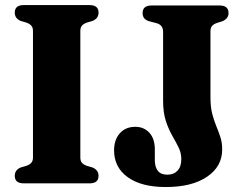

<svg xmlns="http://www.w3.org/2000/svg" viewBox="-20 -720 956 754"><path d="M295.5 -101.5Q295.5 -88 301.8 -80.8Q308 -73.5 320.5 -69L344 -62Q367 -52 367 -29.5Q367 0 332 0H73Q38 0 38 -29.5Q38 -52 60.5 -62L84 -69Q96.5 -73.5 103 -80.8Q109.5 -88 109.5 -101.5V-598.5Q109.5 -612 103 -619.2Q96.5 -626.5 84.5 -631L60.5 -638Q38 -648 38 -670.5Q38 -700 73 -700H332Q367 -700 367 -670.5Q367 -648 344 -638L320.5 -631Q308 -626.5 301.8 -619.2Q295.5 -612 295.5 -598.5ZM852.5 -132.5Q852.5 -66 793 -25.8Q733.5 14.5 631 14.5Q535 14.5 481.5 -24.2Q428 -63 428 -129.5Q428 -171 450.5 -196.5Q473 -222 511.5 -222Q545 -222 566.5 -198.8Q588 -175.5 588 -133.5V-91Q588 -64.5 599.8 -49.2Q611.5 -34 637.5 -34Q662.5 -34 677.2 -49.8Q692 -65.5 692 -95Q692 -119.5 681.2 -141.2Q670.5 -163 656.2 -187.8Q642 -212.5 631.2 -245.2Q620.5 -278 620.5 -324.5V-595Q620.5 -622 594.5 -629L564.5 -637Q540 -644.5 540 -668.5Q540 -698.5 575 -698.5H842Q877.5 -698.5 877.5 -669Q877.5 -646.5 853 -636.5L831 -629.5Q818.5 -625 812.5 -617.8Q806.5 -610.5 806.5 -596.5V-338Q806.5 -299.5 813.5 -272.8Q820.5 -246 829.5 -224.5Q838.5 -203 845.5 -181.5Q852.5 -160 852.5 -132.5Z"/></svg>

Font: Fraunces 72pt S050
Style: Bold
Weight: 700
Version: Version 1.000; ttfautohint (v1.8.3)